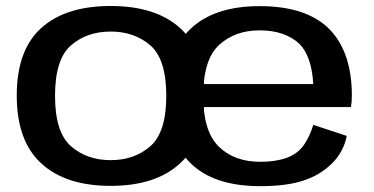

<svg xmlns="http://www.w3.org/2000/svg" viewBox="-20 -617 1252 642"><path d="M350 4.5Q500.5 4.5 582.2 -70.8Q664 -146 664 -297.5Q664 -449.5 582.2 -523.2Q500.5 -597 350 -597Q199.5 -597 117.8 -523.2Q36 -449.5 36 -297.5Q36 -146 117.8 -70.8Q199.5 4.5 350 4.5ZM350 -81.5Q270.5 -81.5 217.2 -128.2Q164 -175 164 -296.5Q164 -419 217.2 -465.2Q270.5 -511.5 350 -511.5Q429.5 -511.5 482.8 -465.2Q536 -419 536 -296.5Q536 -175 482.8 -128.2Q429.5 -81.5 350 -81.5ZM850.5 5.5V-76Q763 -76 711.5 -127Q659.5 -177.5 659.5 -296Q659.5 -418.5 713 -467Q766 -515.5 848 -515.5Q932.5 -515.5 981 -470.5Q1022 -429.5 1027.5 -336H646.5V-259H1153.5Q1156.5 -276.5 1156.5 -297.5Q1156.5 -443 1081 -520Q1004.5 -596.5 848 -596.5Q697 -596.5 617 -520.5Q537 -444.5 537 -296.5Q537 -152.5 615.5 -73Q693.5 5.5 850.5 5.5ZM850.5 -76V5.5Q937.5 5.5 994 -13Q1050.5 -31.5 1089.5 -70Q1128.5 -108 1139.5 -162.5L1027.5 -199.5Q1016.5 -162 996 -132Q975 -102.5 938 -89Q901 -76 850.5 -76Z"/></svg>

Font: Anybody SemiExpanded Medium
Style: Regular
Weight: 500
Width: 6
Version: Version 1.113;gftools[0.9.25]